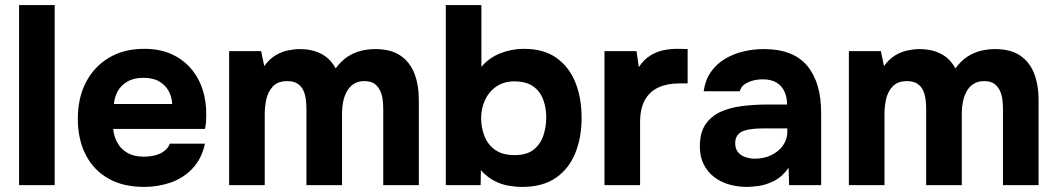

<svg xmlns="http://www.w3.org/2000/svg" viewBox="-20 -728 4155 755"><path d="M55 0V-708H195V0Z M547 7Q464 7 406 -26Q348 -59 317 -119.5Q286 -180 286 -261Q286 -343 318 -404.5Q350 -466 408.5 -501Q467 -536 547 -536Q607 -536 652.5 -516Q698 -496 729.5 -460Q761 -424 776.5 -376.5Q792 -329 791 -274Q791 -260 790 -247Q789 -234 786 -221H425Q428 -191 442 -166Q456 -141 481.5 -126.5Q507 -112 545 -112Q570 -112 591 -117.5Q612 -123 627 -135Q642 -147 648 -163H786Q773 -104 737.5 -66Q702 -28 652 -10.5Q602 7 547 7ZM428 -319H657Q656 -346 643.5 -369.5Q631 -393 606.5 -407.5Q582 -422 544 -422Q506 -422 480.5 -407Q455 -392 442.5 -368.5Q430 -345 428 -319Z M881 0V-527H1007L1019 -468Q1039 -496 1063.5 -510.5Q1088 -525 1113 -530Q1138 -535 1159 -535Q1206 -535 1242 -517Q1278 -499 1300 -459Q1321 -488 1346 -504.5Q1371 -521 1399 -528Q1427 -535 1456 -535Q1517 -535 1554.5 -509.5Q1592 -484 1609.5 -439Q1627 -394 1627 -334V0H1487V-297Q1487 -315 1485 -334Q1483 -353 1475.5 -370Q1468 -387 1453.5 -398Q1439 -409 1413 -409Q1388 -409 1371 -398Q1354 -387 1344 -368.5Q1334 -350 1329.5 -328.5Q1325 -307 1325 -285V0H1185V-298Q1185 -315 1183 -334Q1181 -353 1174 -370Q1167 -387 1151.5 -398Q1136 -409 1109 -409Q1072 -409 1052.5 -387.5Q1033 -366 1027 -336.5Q1021 -307 1021 -282V0Z M2033 7Q2007 7 1978.5 2Q1950 -3 1922.5 -17.5Q1895 -32 1871 -59L1870 0H1733V-708H1873V-465Q1903 -501 1947.5 -518.5Q1992 -536 2040 -536Q2118 -536 2168 -500.5Q2218 -465 2242.5 -404Q2267 -343 2267 -264Q2267 -187 2242 -125.5Q2217 -64 2165.5 -28.5Q2114 7 2033 7ZM2003 -118Q2052 -118 2079 -140Q2106 -162 2117 -196Q2128 -230 2128 -267Q2128 -304 2116 -336.5Q2104 -369 2076.5 -388.5Q2049 -408 2003 -408Q1961 -408 1931.5 -387.5Q1902 -367 1887 -334Q1872 -301 1872 -263Q1872 -225 1885.5 -191.5Q1899 -158 1928 -138Q1957 -118 2003 -118Z M2357 0V-527H2483L2492 -464Q2512 -494 2537 -509.5Q2562 -525 2589 -530.5Q2616 -536 2644 -536Q2657 -536 2668 -535.5Q2679 -535 2684 -535V-400H2651Q2604 -400 2569 -384Q2534 -368 2515.5 -334Q2497 -300 2497 -247V0Z M2917 7Q2881 7 2847.5 -2.5Q2814 -12 2788 -32Q2762 -52 2747 -82Q2732 -112 2732 -152Q2732 -206 2754 -238.5Q2776 -271 2813 -288Q2850 -305 2898.5 -311Q2947 -317 2999 -317H3075Q3075 -346 3064.5 -368.5Q3054 -391 3033 -403.5Q3012 -416 2979 -416Q2958 -416 2938.5 -410.5Q2919 -405 2906 -395Q2893 -385 2889 -369H2747Q2753 -413 2775 -444.5Q2797 -476 2830 -496Q2863 -516 2902.5 -525.5Q2942 -535 2984 -535Q3099 -535 3154 -469.5Q3209 -404 3209 -284V0H3083L3081 -68Q3056 -33 3024.5 -17Q2993 -1 2964 3Q2935 7 2917 7ZM2949 -104Q2984 -104 3013 -118Q3042 -132 3059 -156Q3076 -180 3076 -210V-223H2980Q2959 -223 2939.5 -221Q2920 -219 2904.5 -213.5Q2889 -208 2880 -196Q2871 -184 2871 -164Q2871 -144 2881.5 -130.5Q2892 -117 2910 -110.5Q2928 -104 2949 -104Z M3318 0V-527H3444L3456 -468Q3476 -496 3500.5 -510.5Q3525 -525 3550 -530Q3575 -535 3596 -535Q3643 -535 3679 -517Q3715 -499 3737 -459Q3758 -488 3783 -504.5Q3808 -521 3836 -528Q3864 -535 3893 -535Q3954 -535 3991.5 -509.5Q4029 -484 4046.5 -439Q4064 -394 4064 -334V0H3924V-297Q3924 -315 3922 -334Q3920 -353 3912.5 -370Q3905 -387 3890.5 -398Q3876 -409 3850 -409Q3825 -409 3808 -398Q3791 -387 3781 -368.5Q3771 -350 3766.5 -328.5Q3762 -307 3762 -285V0H3622V-298Q3622 -315 3620 -334Q3618 -353 3611 -370Q3604 -387 3588.5 -398Q3573 -409 3546 -409Q3509 -409 3489.5 -387.5Q3470 -366 3464 -336.5Q3458 -307 3458 -282V0Z"/></svg>

Font: Onest
Style: Bold
Weight: 700
Designer: Dmitri Voloshin, Andrey Kudryavtsev
Foundry: Dmitri Voloshin, Andrey Kudryavtsev
Version: Version 1.000;gftools[0.9.33]